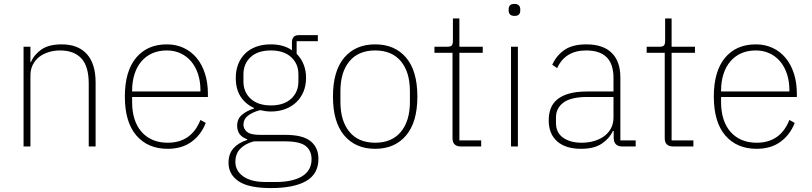

<svg xmlns="http://www.w3.org/2000/svg" viewBox="-20 -746 4136 978"><path d="M100 0V-508H135V-430H138Q153 -467 190.5 -493.5Q228 -520 294 -520Q378 -520 422.5 -470.5Q467 -421 467 -326V0H432V-320Q432 -408 394.5 -448.5Q357 -489 286 -489Q257 -489 229.5 -481Q202 -473 181 -457Q160 -441 147.5 -417Q135 -393 135 -361V0Z M834 12Q733 12 674.5 -56Q616 -124 616 -254Q616 -383 673 -451.5Q730 -520 830 -520Q877 -520 915.5 -502Q954 -484 981.5 -451Q1009 -418 1024 -371.5Q1039 -325 1039 -268V-252H653V-225Q653 -178 665 -140Q677 -102 700.5 -75Q724 -48 757.5 -33.5Q791 -19 834 -19Q955 -19 1001 -135L1028 -120Q1005 -60 956 -24Q907 12 834 12ZM830 -489Q788 -489 755.5 -474.5Q723 -460 700 -433Q677 -406 665 -368Q653 -330 653 -284V-280H1001V-286Q1001 -332 988.5 -369.5Q976 -407 953.5 -433.5Q931 -460 899.5 -474.5Q868 -489 830 -489Z M1602 63Q1602 140 1539.5 176Q1477 212 1360 212Q1246 212 1195 177Q1144 142 1144 83Q1144 38 1169 9.5Q1194 -19 1239 -33V-37Q1188 -54 1188 -106Q1188 -141 1213.5 -162Q1239 -183 1274 -193V-196Q1230 -216 1205.5 -254Q1181 -292 1181 -349Q1181 -388 1193.5 -419.5Q1206 -451 1229 -473.5Q1252 -496 1285 -508Q1318 -520 1359 -520Q1425 -520 1467 -490V-530Q1467 -567 1502 -567H1599V-536H1491V-472Q1514 -449 1526.5 -418Q1539 -387 1539 -349Q1539 -311 1526 -279.5Q1513 -248 1489.5 -225.5Q1466 -203 1433 -190.5Q1400 -178 1360 -178Q1345 -178 1332 -180Q1319 -182 1305 -185Q1264 -174 1242 -156Q1220 -138 1220 -111Q1220 -90 1238 -74.5Q1256 -59 1305 -59H1434Q1523 -59 1562.5 -26.5Q1602 6 1602 63ZM1567 65Q1567 22 1537.5 -2Q1508 -26 1432 -26H1273Q1231 -15 1205 10.5Q1179 36 1179 79Q1179 124 1219 152.5Q1259 181 1332 181H1387Q1427 181 1460 174Q1493 167 1517 153Q1541 139 1554 117Q1567 95 1567 65ZM1360 -209Q1426 -209 1463 -243Q1500 -277 1500 -331V-367Q1500 -421 1463 -455Q1426 -489 1360 -489Q1293 -489 1256.5 -455Q1220 -421 1220 -367V-331Q1220 -277 1257 -243Q1294 -209 1360 -209Z M1891 12Q1791 12 1733.5 -56Q1676 -124 1676 -254Q1676 -385 1733.5 -452.5Q1791 -520 1891 -520Q1991 -520 2048.5 -452.5Q2106 -385 2106 -254Q2106 -124 2048.5 -56Q1991 12 1891 12ZM1891 -19Q1976 -19 2022 -74.5Q2068 -130 2068 -227V-281Q2068 -379 2022 -434Q1976 -489 1891 -489Q1806 -489 1760 -434Q1714 -379 1714 -281V-227Q1714 -130 1760 -74.5Q1806 -19 1891 -19Z M2328 0Q2285 0 2285 -42V-477H2193V-508H2259Q2276 -508 2281.5 -515Q2287 -522 2287 -539V-652H2320V-508H2439V-477H2320V-31H2431V0Z M2601 -665Q2585 -665 2578 -672.5Q2571 -680 2571 -691V-700Q2571 -711 2577.5 -718.5Q2584 -726 2600 -726Q2616 -726 2623 -718.5Q2630 -711 2630 -700V-691Q2630 -680 2623.5 -672.5Q2617 -665 2601 -665ZM2583 -508H2618V0H2583Z M3149 0Q3108 0 3106 -42V-79H3102Q3084 -40 3045 -14Q3006 12 2940 12Q2861 12 2818 -26Q2775 -64 2775 -133Q2775 -166 2785 -193Q2795 -220 2818.5 -239.5Q2842 -259 2879.5 -269.5Q2917 -280 2972 -280H3105V-348Q3105 -420 3070 -454.5Q3035 -489 2966 -489Q2859 -489 2818 -399L2793 -416Q2814 -463 2855 -491.5Q2896 -520 2967 -520Q3052 -520 3096 -476.5Q3140 -433 3140 -352V-31H3218V0ZM2943 -19Q2976 -19 3005.5 -27.5Q3035 -36 3057 -52Q3079 -68 3092 -92Q3105 -116 3105 -148V-252H2972Q2888 -252 2850 -223.5Q2812 -195 2812 -148V-120Q2812 -70 2848.5 -44.5Q2885 -19 2943 -19Z M3409 0Q3366 0 3366 -42V-477H3274V-508H3340Q3357 -508 3362.5 -515Q3368 -522 3368 -539V-652H3401V-508H3520V-477H3401V-31H3512V0Z M3834 12Q3733 12 3674.5 -56Q3616 -124 3616 -254Q3616 -383 3673 -451.5Q3730 -520 3830 -520Q3877 -520 3915.5 -502Q3954 -484 3981.5 -451Q4009 -418 4024 -371.5Q4039 -325 4039 -268V-252H3653V-225Q3653 -178 3665 -140Q3677 -102 3700.5 -75Q3724 -48 3757.5 -33.5Q3791 -19 3834 -19Q3955 -19 4001 -135L4028 -120Q4005 -60 3956 -24Q3907 12 3834 12ZM3830 -489Q3788 -489 3755.5 -474.5Q3723 -460 3700 -433Q3677 -406 3665 -368Q3653 -330 3653 -284V-280H4001V-286Q4001 -332 3988.5 -369.5Q3976 -407 3953.5 -433.5Q3931 -460 3899.5 -474.5Q3868 -489 3830 -489Z"/></svg>

Font: IBM Plex Sans KR ExtLt
Style: Regular
Weight: 200
Designer: Mike Abbink; Paul van der Laan; Pieter van Rosmalen; Wujin Sim; Chorong Kim; Dohee Lee;
Foundry: Sandoll Inc.
Version: Version 1.002